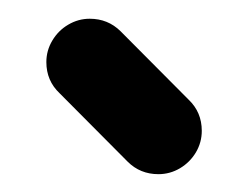

<svg xmlns="http://www.w3.org/2000/svg" viewBox="-20 -539 271 210"><path d="M30.7 -471.1Q30.7 -483.7 37.2 -494.6Q43.7 -505.6 54.6 -512Q65.6 -518.5 78.1 -518.5Q98.1 -518.5 111.9 -504.8L186.3 -430Q200.7 -416.3 200.7 -395.9Q200.7 -383.3 194.3 -372.4Q187.8 -361.5 176.9 -355Q165.9 -348.5 153.3 -348.5Q133.3 -348.5 119.6 -362.2L45.2 -437Q30.7 -450.7 30.7 -471.1Z"/></svg>

Font: 26F Galaxy Hebrew Extra Bold
Style: Regular
Weight: 800
Designer: C₂₉H₂₅N₃O₅
Version: Version 1.000